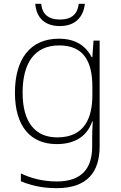

<svg xmlns="http://www.w3.org/2000/svg" viewBox="-20 -742 630 1002"><path d="M423 -722H391C385 -670 355 -640 293 -640C232 -640 200 -669 195 -722H164C170 -648 215 -606 292 -606C369 -606 414 -648 423 -722ZM287 -540C136 -540 58 -432 58 -258C58 -83 139 10 276 10C370 10 434 -30 461 -108H464C462 -74 461 -49 461 -15V23C461 134 409 205 277 205C202 205 138 187 89 163V204C138 224 196 240 276 240C437 240 500 154 500 22V-530H468L462 -443H459C429 -500 378 -540 287 -540ZM289 -505C419 -505 462 -418 462 -289V-246C462 -132 425 -25 279 -25C162 -25 98 -106 98 -258C98 -413 160 -505 289 -505Z"/></svg>

Font: Noto Sans Myanmar ExtraLight
Style: Regular
Weight: 200
Designer: Monotype Design Team
Foundry: Monotype Imaging Inc.
Version: Version 2.107